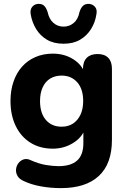

<svg xmlns="http://www.w3.org/2000/svg" viewBox="-20 -777 655 988"><path d="M294 191Q240 191 190.5 182Q141 173 103 155Q80 145 70.5 129Q61 113 62.5 95Q64 77 74.5 63Q85 49 101 43.5Q117 38 135 46Q179 66 216.5 72Q254 78 281 78Q345 78 377 49Q409 20 409 -40V-116H418Q403 -70 356 -41Q309 -12 252 -12Q186 -12 137 -42.5Q88 -73 61 -128.5Q34 -184 34 -257Q34 -312 49.5 -357Q65 -402 93.5 -434Q122 -466 162.5 -483.5Q203 -501 252 -501Q311 -501 356.5 -472.5Q402 -444 417 -398L407 -366V-423Q407 -460 426.5 -479.5Q446 -499 482 -499Q518 -499 537 -479.5Q556 -460 556 -423V-57Q556 66 488.5 128.5Q421 191 294 191ZM297 -125Q331 -125 355.5 -141Q380 -157 394 -186.5Q408 -216 408 -257Q408 -319 377.5 -353.5Q347 -388 297 -388Q263 -388 238 -372.5Q213 -357 199.5 -327.5Q186 -298 186 -257Q186 -195 216 -160Q246 -125 297 -125ZM307 -552Q257 -552 222 -572.5Q187 -593 166 -627.5Q145 -662 138 -703Q134 -727 145 -741Q156 -755 175 -757Q196 -758 207 -747.5Q218 -737 225 -715Q233 -678 255 -659Q277 -640 307 -640Q337 -640 359.5 -659Q382 -678 389 -715Q396 -737 407.5 -747.5Q419 -758 439 -757Q458 -755 469.5 -741Q481 -727 476 -703Q470 -662 448.5 -627.5Q427 -593 392 -572.5Q357 -552 307 -552Z"/></svg>

Font: Nunito ExtraLight ExtraBold
Style: Regular
Weight: 800
Version: Version 3.602